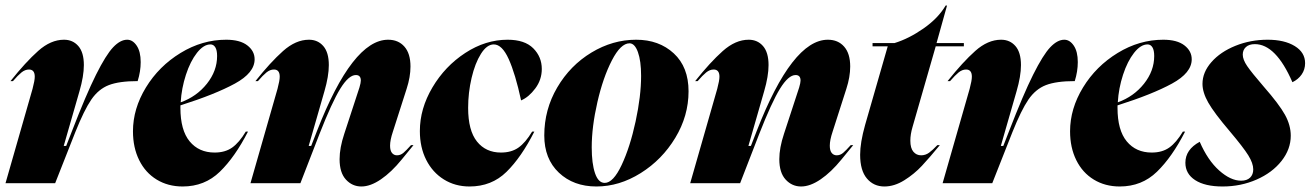

<svg xmlns="http://www.w3.org/2000/svg" viewBox="-30 -664 4751 696"><path d="M96 -386Q96 -412 75 -412Q61 -412 48 -401.5Q35 -391 17 -370H8Q63 -439 108.5 -479.5Q154 -520 202 -520Q234 -520 254 -497Q274 -474 274 -428Q274 -388 258 -333L201 -135H210L231 -189Q282 -321 318 -393Q354 -465 380 -492.5Q406 -520 431 -520Q451 -520 465.5 -498.5Q480 -477 480 -439Q480 -405 469 -370Q402 -370 364.5 -355.5Q327 -341 301 -303Q275 -265 243 -185L170 0H-10L88 -342Q96 -372 96 -386Z M790 -520Q840 -520 866.5 -499.5Q893 -479 893 -449Q893 -400 821.5 -361Q750 -322 624 -282V-273Q624 -192 657.5 -151.5Q691 -111 748 -111Q786 -111 811.5 -129Q837 -147 861 -187H869Q822 -95 767 -41.5Q712 12 632 12Q579 12 538 -13Q497 -38 474.5 -83.5Q452 -129 452 -188Q452 -270 499 -347Q546 -424 624.5 -472Q703 -520 790 -520ZM757 -461Q757 -482 750.5 -492.5Q744 -503 733 -503Q708 -503 684 -472.5Q660 -442 644 -393Q628 -344 625 -293Q683 -314 720 -360.5Q757 -407 757 -461Z M984 -386Q984 -412 963 -412Q949 -412 936 -401.5Q923 -391 905 -370H896Q950 -438 996 -479Q1042 -520 1090 -520Q1122 -520 1142 -497Q1162 -474 1162 -428Q1162 -388 1146 -333L1089 -135H1098L1119 -189Q1248 -520 1377 -520Q1414 -520 1436 -495Q1458 -470 1458 -423Q1458 -385 1444 -342L1394 -186Q1384 -156 1384 -136Q1384 -118 1391 -109.5Q1398 -101 1409 -101Q1422 -101 1432.5 -110Q1443 -119 1460 -138H1469Q1463 -131 1426 -85.5Q1389 -40 1351 -14Q1313 12 1280 12Q1247 12 1224 -13Q1201 -38 1201 -87Q1201 -128 1218 -179L1273 -347Q1278 -364 1278 -372Q1278 -392 1260 -392Q1234 -392 1203.5 -342.5Q1173 -293 1128 -178L1059 0H878L976 -342Q984 -372 984 -386Z M1810 -520Q1872 -520 1903 -489Q1934 -458 1934 -414Q1934 -375 1910.5 -343.5Q1887 -312 1859 -300Q1838 -397 1814 -450Q1790 -503 1760 -503Q1735 -503 1713.5 -469Q1692 -435 1679.5 -381.5Q1667 -328 1667 -273Q1667 -191 1699 -151Q1731 -111 1786 -111Q1824 -111 1849.5 -129Q1875 -147 1899 -187H1907Q1860 -94 1806 -41Q1752 12 1672 12Q1620 12 1579 -13.5Q1538 -39 1515 -84.5Q1492 -130 1492 -189Q1492 -270 1537.5 -347Q1583 -424 1656.5 -472Q1730 -520 1810 -520Z M2132 12Q2049 12 1996 -38Q1943 -88 1943 -173Q1943 -267 1990 -347Q2037 -427 2114 -473.5Q2191 -520 2276 -520Q2359 -520 2412.5 -470.5Q2466 -421 2466 -333Q2466 -244 2418 -164.5Q2370 -85 2292.5 -36.5Q2215 12 2132 12ZM2162 -1Q2193 -1 2223.5 -66Q2254 -131 2274 -223.5Q2294 -316 2294 -389Q2294 -443 2282.5 -475Q2271 -507 2252 -507Q2220 -507 2188 -445Q2156 -383 2135.5 -293.5Q2115 -204 2115 -130Q2115 -71 2127 -36Q2139 -1 2162 -1Z M2578 -386Q2578 -412 2557 -412Q2543 -412 2530 -401.5Q2517 -391 2499 -370H2490Q2544 -438 2590 -479Q2636 -520 2684 -520Q2716 -520 2736 -497Q2756 -474 2756 -428Q2756 -388 2740 -333L2683 -135H2692L2713 -189Q2842 -520 2971 -520Q3008 -520 3030 -495Q3052 -470 3052 -423Q3052 -385 3038 -342L2988 -186Q2978 -156 2978 -136Q2978 -118 2985 -109.5Q2992 -101 3003 -101Q3016 -101 3026.5 -110Q3037 -119 3054 -138H3063Q3057 -131 3020 -85.5Q2983 -40 2945 -14Q2907 12 2874 12Q2841 12 2818 -13Q2795 -38 2795 -87Q2795 -128 2812 -179L2867 -347Q2872 -364 2872 -372Q2872 -392 2854 -392Q2828 -392 2797.5 -342.5Q2767 -293 2722 -178L2653 0H2472L2570 -342Q2578 -372 2578 -386Z M3188 -496H3133V-508H3213Q3265 -524 3318 -561Q3371 -598 3398 -644H3403L3365 -508H3464V-496H3362L3278 -204Q3270 -177 3270 -154Q3270 -127 3281 -114Q3292 -101 3309 -101Q3325 -101 3338 -110.5Q3351 -120 3368 -138H3377Q3340 -93 3312 -63Q3284 -33 3248 -10.5Q3212 12 3176 12Q3137 12 3112.5 -17Q3088 -46 3088 -103Q3088 -147 3106 -211Z M3493 -386Q3493 -412 3472 -412Q3458 -412 3445 -401.5Q3432 -391 3414 -370H3405Q3460 -439 3505.5 -479.5Q3551 -520 3599 -520Q3631 -520 3651 -497Q3671 -474 3671 -428Q3671 -388 3655 -333L3598 -135H3607L3628 -189Q3679 -321 3715 -393Q3751 -465 3777 -492.5Q3803 -520 3828 -520Q3848 -520 3862.5 -498.5Q3877 -477 3877 -439Q3877 -405 3866 -370Q3799 -370 3761.5 -355.5Q3724 -341 3698 -303Q3672 -265 3640 -185L3567 0H3387L3485 -342Q3493 -372 3493 -386Z M4187 -520Q4237 -520 4263.5 -499.5Q4290 -479 4290 -449Q4290 -400 4218.5 -361Q4147 -322 4021 -282V-273Q4021 -192 4054.5 -151.5Q4088 -111 4145 -111Q4183 -111 4208.5 -129Q4234 -147 4258 -187H4266Q4219 -95 4164 -41.5Q4109 12 4029 12Q3976 12 3935 -13Q3894 -38 3871.5 -83.5Q3849 -129 3849 -188Q3849 -270 3896 -347Q3943 -424 4021.5 -472Q4100 -520 4187 -520ZM4154 -461Q4154 -482 4147.5 -492.5Q4141 -503 4130 -503Q4105 -503 4081 -472.5Q4057 -442 4041 -393Q4025 -344 4022 -293Q4080 -314 4117 -360.5Q4154 -407 4154 -461Z M4565 -520Q4626 -520 4663.5 -497Q4701 -474 4701 -435Q4701 -412 4688.5 -394Q4676 -376 4655 -366Q4595 -504 4519 -504Q4498 -504 4486.5 -493.5Q4475 -483 4475 -466Q4475 -448 4491 -424.5Q4507 -401 4551 -350Q4607 -286 4628 -248Q4649 -210 4649 -172Q4649 -123 4615.5 -80.5Q4582 -38 4525 -13Q4468 12 4402 12Q4338 12 4302.5 -11Q4267 -34 4267 -74Q4267 -122 4319 -150Q4348 -83 4389.5 -46Q4431 -9 4469 -9Q4490 -9 4501.5 -20Q4513 -31 4513 -50Q4513 -72 4495 -101Q4477 -130 4428 -188Q4371 -255 4350 -292Q4329 -329 4329 -360Q4329 -402 4361.5 -439Q4394 -476 4448.5 -498Q4503 -520 4565 -520Z"/></svg>

Font: Nyght Serif Dark Italic
Style: Regular
Weight: 800
Italic angle: -16°
Designer: Maksym Kobuzan
Version: Version 0.400